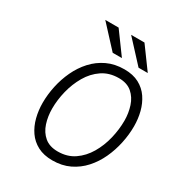

<svg xmlns="http://www.w3.org/2000/svg" viewBox="-214 -1059 1120 1209"><g transform="rotate(30 346.0 -454.5)"><path d="M348.5 12Q285.5 12 241 -11.5Q196.5 -35 168.8 -75.2Q141 -115.5 128 -166.5Q115 -217.5 115 -272Q115 -332 128.2 -394Q141.5 -456 168.2 -513Q195 -570 235.8 -614.8Q276.5 -659.5 331.8 -685.8Q387 -712 457 -712Q519.5 -712 563.5 -688.5Q607.5 -665 634.8 -624.8Q662 -584.5 674.8 -534.5Q687.5 -484.5 687.5 -431Q687.5 -370.5 674.2 -307.8Q661 -245 634.5 -187.8Q608 -130.5 567.5 -85.5Q527 -40.5 472.2 -14.2Q417.5 12 348.5 12ZM350 -53.5Q419 -53.5 469.2 -88Q519.5 -122.5 552.5 -178.5Q585.5 -234.5 601.5 -301Q617.5 -367.5 617.5 -431.5Q617.5 -485.5 601.5 -535Q585.5 -584.5 549.5 -615.5Q513.5 -646.5 454 -646.5Q384.5 -646.5 333.8 -612Q283 -577.5 250.2 -521.2Q217.5 -465 201.2 -399.2Q185 -333.5 185 -270.5Q185 -214 201.2 -164.2Q217.5 -114.5 253.8 -84Q290 -53.5 350 -53.5ZM339.5 -765 195.5 -921H292.5L406.5 -765ZM527.5 -765 383.5 -921H480.5L594.5 -765Z"/></g></svg>

Font: Overpass Light
Style: Italic
Weight: 300
Italic angle: -10°
Designer: Delve Withrington, Dave Bailey, Thomas Jockin
Foundry: Delve Fonts LLC
Version: Version 4.000; ttfautohint (v1.8.3)